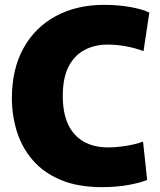

<svg xmlns="http://www.w3.org/2000/svg" viewBox="-20 -760 660 792"><path d="M401 12Q301 12 230 -18Q159 -48 114.5 -100Q70 -152 49.5 -218Q29 -284 29 -355Q29 -475 77 -561.5Q125 -648 211 -694Q297 -740 409 -740Q467 -740 517.5 -731Q568 -722 596 -708L572 -549Q541 -561 502.5 -568.5Q464 -576 422 -576Q372 -576 330 -554.5Q288 -533 263.5 -486.5Q239 -440 239 -364Q239 -294 261 -247Q283 -200 325 -176Q367 -152 425 -152Q461 -152 501 -158.5Q541 -165 570 -176L587 -18Q563 -7 512 2.5Q461 12 401 12Z"/></svg>

Font: Murecho Thin Black
Style: Regular
Weight: 900
Version: Version 1.010